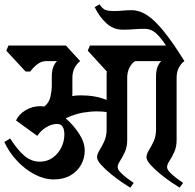

<svg xmlns="http://www.w3.org/2000/svg" viewBox="-42 -849 899 886"><path d="M328 -567Q314 -557 303 -537Q292 -517 292 -490V-422Q292 -418 292 -414Q292 -410 291 -406Q311 -409 330 -409Q364 -409 393 -404Q422 -399 450 -388V-497Q450 -502 450 -508Q450 -514 451 -519L363 -615L373 -639H724Q699 -677 677 -696.5Q655 -716 626 -716Q599 -716 575.5 -714Q552 -712 525 -712Q481 -712 448.5 -742Q416 -772 395 -816L417 -829Q432 -807 446.5 -802.5Q461 -798 481 -798Q503 -798 524 -800Q545 -802 566 -802Q601 -802 636 -779.5Q671 -757 713 -705.5Q755 -654 809 -567Q794 -557 783.5 -537Q773 -517 773 -490V-203Q773 -171 762 -147Q751 -123 740 -106.5Q729 -90 729 -78Q729 -67 742.5 -53Q756 -39 773.5 -26Q791 -13 803 -5L787 17Q775 10 750 -7Q725 -24 698.5 -45.5Q672 -67 653 -88Q634 -109 634 -123Q634 -138 645 -155.5Q656 -173 667 -196.5Q678 -220 678 -252V-497Q678 -543 702 -567H581Q566 -557 555.5 -537Q545 -517 545 -490V-203Q545 -171 534 -147Q523 -123 512 -106.5Q501 -90 501 -78Q501 -67 514.5 -53Q528 -39 545.5 -26Q563 -13 575 -5L559 17Q547 10 522 -7Q497 -24 470.5 -45.5Q444 -67 425 -88Q406 -109 406 -123Q406 -138 417 -155.5Q428 -173 439 -196.5Q450 -220 450 -252V-332Q428 -335 405 -335Q375 -335 339.5 -329Q304 -323 261 -303Q297 -272 323 -232Q349 -192 349 -154Q349 -119 332 -88.5Q315 -58 283 -39.5Q251 -21 206 -21Q162 -21 117.5 -44.5Q73 -68 36.5 -107Q0 -146 -22 -194L5 -210Q40 -155 72 -129Q104 -103 141 -103Q176 -103 201.5 -121.5Q227 -140 241 -168.5Q255 -197 255 -228Q255 -277 222 -277Q195 -277 170 -261Q145 -245 130 -222L32 -293Q44 -321 75.5 -340Q107 -359 143 -359Q148 -359 152.5 -358.5Q157 -358 162 -357Q185 -375 191 -403.5Q197 -432 197 -455V-497Q197 -543 221 -567H170Q149 -567 129 -551.5Q109 -536 98 -519H76L-13 -615L-3 -639H262Z"/></svg>

Font: Jaini
Style: Regular
Weight: 400
Designer: Maithili Shingre, Girish Dalvi (Devanagari), Taresh Vohra (Latin)
Foundry: Ek Type
Version: Version 2.000; ttfautohint (v1.8.4.7-5d5b)